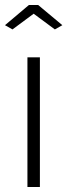

<svg xmlns="http://www.w3.org/2000/svg" viewBox="-32 -750 270 770"><path d="M-12 -649 84 -730H121L218 -649L188 -632L103 -695L18 -632ZM78 0V-520H128V0Z"/></svg>

Font: Oxford Sans
Style: Regular
Weight: 300
Designer: Matt McInerney, Pablo Impallari, Rodrigo Fuenzalida
Foundry: Matt McInerney, Pablo Impallari, Rodrigo Fuenzalida
Version: Version 3.000g; ttfautohint (v1.5) -l 8 -r 28 -G 28 -x 14 -D